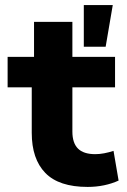

<svg xmlns="http://www.w3.org/2000/svg" viewBox="-20 -725 502 756"><path d="M325 11Q212 11 158.5 -44Q105 -99 105 -202V-381H10V-501H114V-639H265V-501H433V-381H265V-207Q265 -162 287 -140Q309 -118 355 -118Q372 -118 390.5 -121.5Q409 -125 427 -131L447 -14Q421 -2 390 4.5Q359 11 325 11ZM310 -541V-705H424L396 -541Z"/></svg>

Font: Nunito Sans 8pt ExtraBold
Style: Regular
Weight: 800
Version: Version 3.101;gftools[0.9.27]